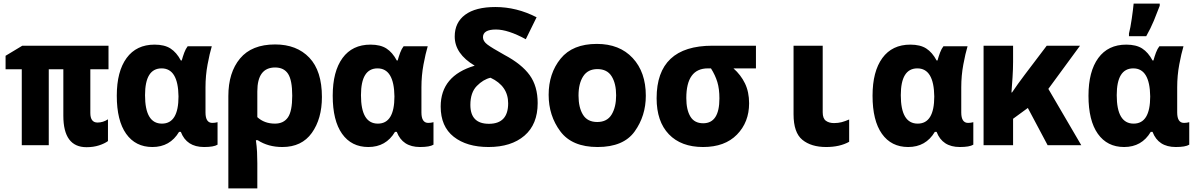

<svg xmlns="http://www.w3.org/2000/svg" viewBox="-20 -807 6640 1067"><path d="M580 -23V-144Q553 -126 522 -126Q482 -126 482 -179V-422H583V-553H104L11 -497V-422H101V0H251V-422H332V-164Q332 11 461 11Q499 11 530 1Q561 -9 580 -23Z M975 -74H985Q1017 10 1114 10Q1168 10 1189 -3V-128Q1175 -124 1160 -124Q1122 -124 1122 -182V-322Q1122 -387 1133.5 -448.5Q1145 -510 1157 -550H1023Q1012 -536 1004 -514.5Q996 -493 990 -471H985Q961 -516 927.5 -537.5Q894 -559 839 -559Q738 -559 683.5 -484.5Q629 -410 629 -275Q629 -137 681 -63.5Q733 10 827 10Q925 10 975 -74ZM880 -120Q786 -120 786 -278Q786 -427 878 -427Q970 -427 972 -271Q972 -120 880 -120Z M1410 -156V-299Q1410 -432 1509 -432Q1558 -432 1581 -396.5Q1604 -361 1604 -275Q1604 -189 1580 -154.5Q1556 -120 1508 -120Q1449 -120 1410 -156ZM1410 240V100Q1410 68 1408.5 37.5Q1407 7 1402 -28H1412Q1470 10 1549 10Q1657 10 1713 -68.5Q1769 -147 1769 -268Q1769 -413 1699 -486.5Q1629 -560 1509 -560Q1379 -560 1314 -482Q1249 -404 1249 -273V240Z M2175 -74H2185Q2217 10 2314 10Q2368 10 2389 -3V-128Q2375 -124 2360 -124Q2322 -124 2322 -182V-322Q2322 -387 2333.5 -448.5Q2345 -510 2357 -550H2223Q2212 -536 2204 -514.5Q2196 -493 2190 -471H2185Q2161 -516 2127.5 -537.5Q2094 -559 2039 -559Q1938 -559 1883.5 -484.5Q1829 -410 1829 -275Q1829 -137 1881 -63.5Q1933 10 2027 10Q2125 10 2175 -74ZM2080 -120Q1986 -120 1986 -278Q1986 -427 2078 -427Q2170 -427 2172 -271Q2172 -120 2080 -120Z M2968 -234Q2968 -328 2923.5 -389.5Q2879 -451 2783 -502Q2713 -541 2688.5 -559.5Q2664 -578 2664 -600Q2664 -643 2736 -643Q2803 -643 2902 -589L2962 -711Q2851 -768 2733 -768Q2623 -768 2565 -725Q2507 -682 2507 -604Q2507 -508 2618 -442Q2429 -386 2429 -215Q2429 -104 2501.5 -47Q2574 10 2695 10Q2821 10 2894.5 -53Q2968 -116 2968 -234ZM2594 -224Q2594 -293 2630 -329.5Q2666 -366 2706 -375Q2804 -329 2804 -233Q2804 -119 2697 -119Q2594 -119 2594 -224Z M3569 -275Q3569 -406 3496 -484.5Q3423 -563 3297 -563Q3162 -563 3095.5 -481Q3029 -399 3029 -280Q3029 -164 3094 -77Q3159 10 3301 10Q3445 10 3507 -76.5Q3569 -163 3569 -275ZM3195 -276Q3195 -343 3221 -383Q3247 -423 3300 -423Q3354 -423 3379 -383Q3404 -343 3404 -277Q3404 -212 3379 -170.5Q3354 -129 3299 -129Q3245 -129 3220 -169Q3195 -209 3195 -276Z M4143 -233Q4143 -296 4120 -343.5Q4097 -391 4056 -427H4181V-553H3939Q3629 -553 3629 -261Q3629 -132 3697 -61Q3765 10 3887 10Q4008 10 4075.5 -59Q4143 -128 4143 -233ZM3794 -262Q3794 -427 3914 -427H3931Q3955 -389 3966.5 -351Q3978 -313 3978 -260Q3978 -122 3888 -122Q3839 -122 3816.5 -159.5Q3794 -197 3794 -262Z M4699 -19V-143Q4676 -133 4657 -128Q4638 -123 4615 -123Q4587 -123 4569.5 -136Q4552 -149 4552 -183V-553H4390V-172Q4390 -70 4439 -30Q4488 10 4571 10Q4647 10 4699 -19Z M5175 -74H5185Q5217 10 5314 10Q5368 10 5389 -3V-128Q5375 -124 5360 -124Q5322 -124 5322 -182V-322Q5322 -387 5333.5 -448.5Q5345 -510 5357 -550H5223Q5212 -536 5204 -514.5Q5196 -493 5190 -471H5185Q5161 -516 5127.5 -537.5Q5094 -559 5039 -559Q4938 -559 4883.5 -484.5Q4829 -410 4829 -275Q4829 -137 4881 -63.5Q4933 10 5027 10Q5125 10 5175 -74ZM5080 -120Q4986 -120 4986 -278Q4986 -427 5078 -427Q5170 -427 5172 -271Q5172 -120 5080 -120Z M5610 0V-147L5692 -207L5802 0H5989L5806 -313L5982 -553H5797L5675 -392Q5654 -364 5637 -340.5Q5620 -317 5604 -293H5601Q5604 -330 5607 -377.5Q5610 -425 5610 -463V-553H5446V0Z M6350 -606Q6375 -650 6392.5 -692.5Q6410 -735 6425 -775V-787H6280Q6277 -755 6269.5 -703Q6262 -651 6254 -621V-606ZM6375 -74H6385Q6417 10 6514 10Q6568 10 6589 -3V-128Q6575 -124 6560 -124Q6522 -124 6522 -182V-322Q6522 -387 6533.5 -448.5Q6545 -510 6557 -550H6423Q6412 -536 6404 -514.5Q6396 -493 6390 -471H6385Q6361 -516 6327.5 -537.5Q6294 -559 6239 -559Q6138 -559 6083.5 -484.5Q6029 -410 6029 -275Q6029 -137 6081 -63.5Q6133 10 6227 10Q6325 10 6375 -74ZM6280 -120Q6186 -120 6186 -278Q6186 -427 6278 -427Q6370 -427 6372 -271Q6372 -120 6280 -120Z"/></svg>

Font: Noto Sans Mono UI ExtraBold
Style: Regular
Weight: 800
Designer: Monotype Design team
Foundry: Monotype Imaging Inc.
Version: 1.000